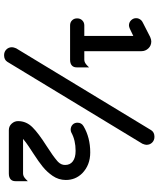

<svg xmlns="http://www.w3.org/2000/svg" viewBox="63 -816 783 949"><g transform="rotate(90 454.5 -341.5)"><path d="M578.6 -39.1Q578.6 -80.6 609.9 -111.3Q637.7 -139.6 703.1 -181.2Q750.5 -211.4 774.9 -232.4Q778.3 -235.4 780.3 -237.3Q795.4 -252.4 795.4 -271.5Q795.4 -296.4 777.8 -309.6Q759.8 -323.7 725.6 -323.7Q673.3 -323.7 635.3 -302.7Q628.4 -299.3 620.1 -299.3Q605.5 -299.8 595.9 -309.1Q586.4 -318.4 586.4 -333Q586.4 -352.5 603.5 -362.8Q659.7 -396 733.4 -396Q796.4 -396 836.9 -356Q869.6 -322.8 869.6 -275.4Q869.6 -239.7 849.1 -210Q830.1 -182.6 805.2 -162.1Q780.8 -142.1 738.5 -114.7Q696.3 -87.4 684.6 -78.4Q672.9 -69.3 666.5 -64H837.9Q852.1 -64 866.2 -78.1L875.5 -87.4V-26.4Q875.5 -11.7 867.2 -3.4Q857.4 6.3 837.9 6.3H623Q604 6.3 591.3 -7.6Q578.6 -21.5 578.6 -39.1ZM105.5 -366.7H157.7V-608.9L122.1 -591.8Q112.3 -587.4 105.5 -587.4Q90.8 -587.4 80.3 -597.9Q69.8 -608.4 69.8 -623Q69.8 -637.2 80.6 -648.4Q85.9 -653.3 92.3 -656.2L163.1 -692.4Q175.8 -697.8 184.6 -697.8Q205.6 -697.8 219.2 -683.3Q232.9 -668.9 232.9 -649.4V-366.7H275.4Q289.6 -366.7 303.7 -380.9L313 -390.1V-329.1Q313 -314.5 304.7 -306.2Q294.9 -296.4 275.4 -296.4H105.5Q90.3 -296.4 80.6 -306.2Q70.8 -315.9 70.8 -331.3Q70.8 -346.7 80.8 -356.7Q90.8 -366.7 105.5 -366.7ZM213.4 -9.3Q213.4 -16.6 218.8 -29.8L623.5 -697.3Q633.8 -713.4 656.2 -713.4Q673.3 -713.4 684.6 -702.1Q695.8 -690.9 695.8 -673.8Q695.8 -667 690.4 -653.8L285.6 13.7Q275.4 29.8 252.9 29.8Q235.8 29.8 224.6 18.6Q213.4 7.3 213.4 -9.3Z"/></g></svg>

Font: YuPearl-Medium
Style: Medium
Weight: 500
Designer: Max Yao
Foundry: Max-Everyday
Version: Version 1.011; ttfautohint (v1.8.3)